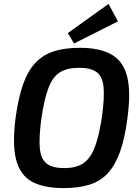

<svg xmlns="http://www.w3.org/2000/svg" viewBox="-20 -947 716 980"><path d="M388 -703Q488 -703 548.5 -669Q609 -635 629 -556Q649 -477 630 -341Q617 -239 592 -170.5Q567 -102 529 -61.5Q491 -21 435.5 -4Q380 13 304 13Q202 13 142 -20.5Q82 -54 62 -133Q42 -212 60 -349Q74 -449 98 -517Q122 -585 160.5 -626Q199 -667 254.5 -685Q310 -703 388 -703ZM383 -601Q323 -601 286 -578Q249 -555 227.5 -498.5Q206 -442 191 -341Q178 -243 183.5 -188.5Q189 -134 219 -111.5Q249 -89 307 -89Q367 -89 403.5 -112.5Q440 -136 462.5 -192.5Q485 -249 500 -349Q514 -449 508.5 -503.5Q503 -558 472.5 -579.5Q442 -601 383 -601ZM534 -927 582 -838 358 -725 326 -778Z"/></svg>

Font: Exo 2 SemiBold
Style: Italic
Weight: 600
Italic angle: -8°
Designer: Natanael Gama
Foundry: Natanael Gama
Version: Version 2.010